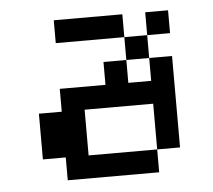

<svg xmlns="http://www.w3.org/2000/svg" viewBox="-40 -481 580 523"><g transform="rotate(-5 250.0 -219.0)"><path d="M125 -437.5H312.5V-375H125ZM375 -437.5H437.5V-375H375ZM312.5 -375H375V-312.5H312.5ZM250 -312.5H312.5V-250H375V-312.5H437.5V-62.5H375V-187.5H187.5V-62.5H375V0H125V-62.5H62.5V-187.5H125V-250H250Z"/></g></svg>

Font: Half Eighties
Style: Regular
Weight: 400
Monospace: yes
Designer: Jayvee Enaguas (HarvettFox96)
Version: 20191127.01dev02